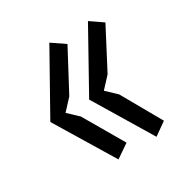

<svg xmlns="http://www.w3.org/2000/svg" viewBox="-114 -583 614 638"><g transform="rotate(-30 193.0 -263.5)"><path d="M178 -259 305 -487 353 -454 273 -301 235 -260 273 -224 358 -74 310 -40ZM29 -259 158 -489 208 -455 126 -301 88 -260 126 -224 214 -73 163 -38Z"/></g></svg>

Font: PT Sans Narrow
Style: Regular
Weight: 400
Width: 3
Designer: A.Korolkova, O.Umpeleva, V.Yefimov
Foundry: ParaType Ltd
Version: Version 2.003W OFL